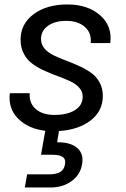

<svg xmlns="http://www.w3.org/2000/svg" viewBox="-20 -577 562 857"><path d="M439 -148.9Q439 -81.5 384.8 -39.6Q330.6 2.4 243.2 7.8L234.9 58.1Q293.5 57.1 324.2 83Q355 108.9 346.2 157.2Q337.9 204.1 298.8 231.9Q259.8 259.8 206.1 259.8H90.8L101.1 201.2H198.2Q231.4 201.2 248.5 190.9Q265.6 180.7 270 157.2Q274.4 134.3 260.5 124Q246.6 113.8 213.9 113.8H163.1L182.1 6.8Q105.5 -2.4 60.5 -47.9Q15.6 -93.3 23.9 -161.1H112.8Q108.9 -118.2 138.7 -91.1Q168.5 -64 224.1 -64Q279.8 -64 314.5 -85.4Q349.1 -106.9 349.1 -146Q349.1 -168.5 333.7 -185.5Q318.4 -202.6 293.9 -214.1Q269.5 -225.6 240 -236.3Q210.4 -247.1 180.9 -260.3Q151.4 -273.4 127 -290.5Q102.5 -307.6 87.2 -335.4Q71.8 -363.3 71.8 -399.9Q71.8 -470.2 130.1 -513.7Q188.5 -557.1 280.8 -557.1Q371.6 -557.1 426.8 -509Q481.9 -460.9 472.2 -384.8H384.8Q389.6 -429.2 359.1 -456.5Q328.6 -483.9 274.9 -483.9Q225.6 -483.9 194.3 -461.9Q163.1 -439.9 163.1 -402.8Q163.1 -378.9 178.2 -360.8Q193.4 -342.8 217.8 -330.8Q242.2 -318.8 271.5 -307.9Q300.8 -296.9 330.3 -283.7Q359.9 -270.5 384.3 -253.9Q408.7 -237.3 423.8 -210.4Q439 -183.6 439 -148.9Z"/></svg>

Font: Poppins
Style: Italic
Weight: 400
Italic angle: -10°
Designer: Ninad Kale (Devanagari), Jonny Pinhorn (Latin)
Foundry: Indian Type Foundry
Version: Version 3.200;PS 1.000;hotconv 16.6.54;makeotf.lib2.5.65590